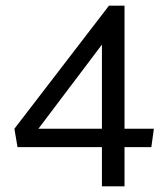

<svg xmlns="http://www.w3.org/2000/svg" viewBox="-20 -591 596 680"><path d="M516 -70H421V69H341V-70H42L31 -135L366 -571H421V-135H525ZM116 -135H341V-433Z"/></svg>

Font: Palanquin
Style: Regular
Weight: 400
Designer: Pria Ravichandran
Version: Version 1.0.4